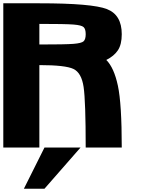

<svg xmlns="http://www.w3.org/2000/svg" viewBox="-20 -895 884 1165"><path d="M718.8 0H500Q500 -281.2 487.3 -367.2Q474.6 -453.1 425.8 -476.6Q377 -500 218.8 -500V0H0V-875H218.8Q539.1 -875 628.9 -839.8Q718.8 -804.7 718.8 -687.5Q718.8 -625 695.3 -589.8Q671.9 -554.7 625 -531.2Q671.9 -484.4 695.3 -375Q718.8 -265.6 718.8 0ZM500 -687.5Q500 -718.8 487.3 -730.5Q474.6 -742.2 425.8 -746.1Q377 -750 218.8 -750V-625Q377 -625 425.8 -628.9Q474.6 -632.8 487.3 -644.5Q500 -656.2 500 -687.5ZM250 250H125L250 0H468.8Z"/></svg>

Font: CraftyPE
Style: Regular
Weight: 400
Designer: Erek Butcher
Foundry: Haunted Coop
Version: Version 0.018;April 4, 2024;FontCreator 15.0.0.2962 64-bit